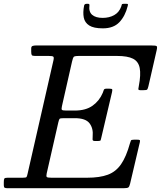

<svg xmlns="http://www.w3.org/2000/svg" viewBox="-60 -989 845 1009"><path d="M480.5 -840Q432.5 -840 409 -855Q385.5 -870 380.2 -896.8Q375 -923.5 382 -959.5Q384 -969 395.5 -969H402.5Q411 -969 410 -961Q405.5 -927.5 424.2 -911.2Q443 -895 479.5 -895Q514 -895 540 -909.5Q566 -924 577 -954.5Q579.5 -961.5 580.2 -965.2Q581 -969 590 -969H603.5Q611.5 -969 612.2 -966.8Q613 -964.5 611 -957Q598 -904.5 567.2 -872.2Q536.5 -840 480.5 -840ZM246.5 -346 185.5 -78Q182 -62.5 186 -58.8Q190 -55 210 -55H398Q464 -55 506.5 -70.8Q549 -86.5 576.2 -126Q603.5 -165.5 623 -236Q626 -246.5 628.2 -250.8Q630.5 -255 645 -255H660Q671.5 -255 674.2 -252.8Q677 -250.5 675 -242L623.5 -23Q620 -8.5 614.8 -4.2Q609.5 0 591 0H-22Q-31 0 -35.5 -2.5Q-40 -5 -40 -15V-32Q-40 -46.5 -37 -50.8Q-34 -55 -20 -55H59Q76.5 -55 79.2 -58.5Q82 -62 85 -76L221 -672.5Q224.5 -688 219.8 -691.5Q215 -695 196 -695H124Q110 -695 107 -699.5Q104 -704 104 -718V-734Q104 -745 111.2 -747.5Q118.5 -750 128 -750H736Q758 -750 762.8 -746.8Q767.5 -743.5 763.5 -726L720 -536Q716.5 -522 713.5 -518.5Q710.5 -515 693 -515H678.5Q666 -515 667 -521.8Q668 -528.5 669.5 -537Q681 -597 674.2 -631.5Q667.5 -666 639 -680.5Q610.5 -695 555 -695H355Q330.5 -695 326.8 -689.5Q323 -684 318.5 -665L265.5 -431Q262 -416 265.2 -412Q268.5 -408 288 -408H333Q391 -408 426.8 -433.8Q462.5 -459.5 480 -501Q483.5 -509.5 485.5 -516.2Q487.5 -523 499.5 -523H515Q528.5 -523 529.8 -519Q531 -515 528.5 -504L472.5 -266Q470.5 -256.5 469 -252.2Q467.5 -248 455 -248H439Q426.5 -248 426.5 -256Q426.5 -264 427 -273Q431 -314 410.5 -341Q390 -368 333 -368H275Q256.5 -368 253.2 -364.5Q250 -361 246.5 -346Z"/></svg>

Font: Besley*
Style: Italic
Weight: 400
Italic angle: -13°
Designer: Owen Earl
Foundry: indestructible type*
Version: Version 2.000; ttfautohint (v1.8.3)